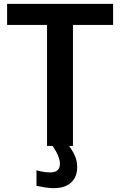

<svg xmlns="http://www.w3.org/2000/svg" viewBox="-20 -760 626 1000"><path d="M225 -630H17V-740H569V-630H360V0H340Q364 34 373 58.5Q382 83 382 110Q382 162 350 191Q318 220 261 220Q241 220 217.5 216.5Q194 213 170 208V127Q187 132 206 135Q225 138 240 138Q268 138 280 126.5Q292 115 292 93Q292 56 254 0H225Z"/></svg>

Font: Encode Sans Narrow
Style: SemiBold
Weight: 600
Designer: Pablo Impallari, Andres Torresi
Foundry: Pablo Impallari, Andres Torresi
Version: Version 1.000; ttfautohint (v1.00) -l 8 -r 50 -G 200 -x 14 -